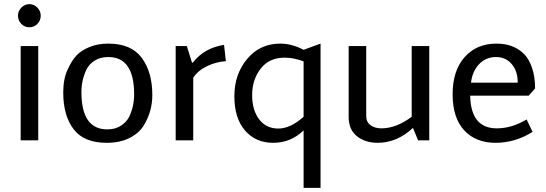

<svg xmlns="http://www.w3.org/2000/svg" viewBox="-20 -679 2642 929"><path d="M161 -563.5Q145 -547 122 -547Q99 -547 83 -563.5Q67 -580 67 -603Q67 -626 83.5 -642.5Q100 -659 122 -659Q144 -659 160.5 -642.5Q177 -626 177 -603Q177 -580 161 -563.5ZM80 -456H165V0H80Z M504 -403Q466 -403 438.5 -386Q411 -369 398 -342Q374 -291 374 -233Q374 -53 499 -53Q537 -53 564 -70Q591 -87 605 -114Q629 -164 629 -223Q629 -403 504 -403ZM504 -468Q615 -468 666 -399Q717 -330 717 -219Q717 -139 675 -71Q652 -34 606 -11Q560 12 496 12Q386 12 336 -54Q286 -120 286 -231Q286 -296 306.5 -341Q327 -386 350 -410.5Q373 -435 413 -451.5Q453 -468 504 -468Z M830 -456H884L909 -376H913Q968 -447 1064 -462L1073 -383Q1026 -380 982 -359Q938 -338 915 -303V0H830Z M1531 230H1449V-48Q1387 12 1302 12Q1217 12 1165.5 -47.5Q1114 -107 1114 -213.5Q1114 -320 1176 -394Q1238 -468 1336 -468Q1392 -468 1449 -438L1531 -468ZM1357 -400Q1282 -400 1241 -346.5Q1200 -293 1200 -219.5Q1200 -146 1234 -101.5Q1268 -57 1326.5 -57Q1385 -57 1449 -114V-382Q1402 -400 1357 -400Z M1752 -456V-117Q1752 -89 1772.5 -73.5Q1793 -58 1826 -58Q1897 -58 1972 -114V-456H2057V0H2003L1978 -60Q1901 12 1807 12Q1747 12 1707 -20Q1667 -52 1667 -113V-456Z M2384 -58Q2456 -58 2528 -101L2557 -41Q2473 12 2377.5 12Q2282 12 2226 -48.5Q2170 -109 2170 -223Q2170 -337 2228 -402.5Q2286 -468 2382 -468Q2469 -468 2519 -414Q2540 -392 2554.5 -350Q2569 -308 2569 -251L2538 -216H2255Q2258 -58 2384 -58ZM2259 -279H2485Q2485 -335 2456 -369Q2427 -403 2379.5 -403Q2332 -403 2299 -369.5Q2266 -336 2259 -279Z"/></svg>

Font: Average Sans
Style: Regular
Weight: 400
Designer: Eduardo Rodriguez Tunni
Foundry: Eduardo Rodriguez Tunni
Version: Version 1.002